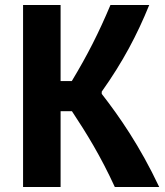

<svg xmlns="http://www.w3.org/2000/svg" viewBox="-20 -750 660 770"><path d="M223 0V-304H268.5C327.5 -215 383.5 -124 440.5 0H618.5C541 -164.5 458 -283.5 388 -373.5V-382.5C472.5 -501.5 529.5 -609.5 578.5 -730H423C376 -618.5 331 -529.5 268 -425H223V-730H72.5V0Z"/></svg>

Font: Monaspace Argon
Style: Bold
Weight: 700
Designer: Riley Cran & the Lettermatic Team
Foundry: Lettermatic
Version: Version 1.000 (Monaspace Argon)